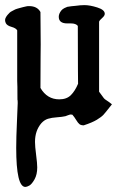

<svg xmlns="http://www.w3.org/2000/svg" viewBox="-23 -486 471 758"><path d="M310.5 -465.8Q332 -465.8 361.3 -456.5Q390.6 -447.3 390.6 -431.6Q390.6 -423.8 380.4 -415Q370.1 -406.2 368.2 -400.4V-124Q384.8 -101.6 387.2 -98.1Q389.6 -94.7 398.9 -88.9Q408.2 -83 418.9 -74.2Q394.5 -43 386.2 -33.7Q377.9 -24.4 359.4 -13.2Q340.8 -2 307.6 8.8Q296.9 8.8 291 4.4Q285.2 0 277.8 -12.2Q270.5 -24.4 262.7 -33.2Q255.9 -34.2 253.4 -33.7Q251 -33.2 244.6 -30.8Q238.3 -28.3 235.4 -27.3Q222.7 -24.4 201.7 -22.9Q180.7 -21.5 166.5 -17.1Q152.3 -12.7 140.6 0Q115.2 29.3 115.2 74.2Q115.2 91.8 119.6 125.5Q124 159.2 124 174.8Q124 203.1 113.3 222.2Q102.5 241.2 92.8 246.6Q83 252 77.1 252Q41 252 41 97.7Q41 57.6 43.9 -5.4Q46.9 -68.4 46.9 -79.1Q46.9 -90.8 45.9 -92.8Q45.9 -157.2 44.9 -167V-366.2Q40 -375 22.5 -379.9Q4.9 -384.8 0 -394.5Q-5.9 -407.2 0 -417Q2.9 -422.9 7.3 -427.7Q11.7 -432.6 15.1 -436Q18.6 -439.5 24.9 -442.4Q31.2 -445.3 34.2 -447.3Q37.1 -449.2 45.4 -451.7Q53.7 -454.1 55.7 -454.6Q57.6 -455.1 68.4 -458Q79.1 -460.9 81.1 -460.9Q85 -461.9 91.8 -461.9Q124 -461.9 136.7 -438.5Q137.7 -368.2 137.7 -311.5Q137.7 -300.8 137.2 -258.8Q136.7 -216.8 136.7 -138.7Q163.1 -93.8 210.9 -93.8Q240.2 -93.8 256.8 -110.4Q273.4 -127 285.2 -155.3Q285.2 -196.3 284.7 -210Q284.2 -223.6 284.2 -383.8Q276.4 -393.6 256.8 -393.6H242.2Q209 -393.6 209 -419.9Q209 -431.6 218.8 -444.3Q223.6 -450.2 231.4 -454.1Q239.3 -458 242.7 -459Q246.1 -460 258.8 -461.4Q271.5 -462.9 274.4 -462.9Q294.9 -465.8 310.5 -465.8Z"/></svg>

Font: LPEducational
Style: Medium
Weight: 500
Designer: Based on Essays1743, by John Stracke, which says:

Based on the typeface in a 1743 English translation of the essays of 
Version: Version 001.204